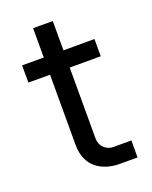

<svg xmlns="http://www.w3.org/2000/svg" viewBox="-118 -667 582 733"><g transform="rotate(-20 173.0 -300.0)"><path d="M239 0Q215 0 191 -7Q167 -14 148 -29Q129 -44 118 -68.5Q107 -93 107 -128V-600H187V-123Q187 -100 202.5 -84.5Q218 -69 240 -69H313V0ZM19 -411V-481H313V-411Z"/></g></svg>

Font: SUSE Thin
Style: Regular
Weight: 400
Version: Version 1.000